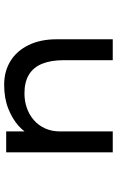

<svg xmlns="http://www.w3.org/2000/svg" viewBox="165 -730 575 946"><g transform="rotate(90 453.0 -257.5)"><path d="M398 10Q332 10 281.5 -21Q231 -52 202.5 -110.5Q174 -169 174 -249V-525H277V-285Q277 -221 294.5 -177.5Q312 -134 348.5 -112Q385 -90 440 -90Q479 -90 513 -102Q547 -114 573 -137Q599 -160 613.5 -192.5Q628 -225 628 -265V-525H731V0H628V-110L646 -122Q634 -91 600 -60.5Q566 -30 515 -10Q464 10 398 10Z"/></g></svg>

Font: Lexend Tera
Style: Regular
Weight: 400
Designer: Bonnie Shaver-Troup, Thomas Jockin
Foundry: Lexend
Version: Version 1.007